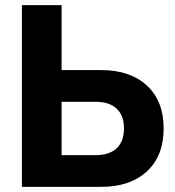

<svg xmlns="http://www.w3.org/2000/svg" viewBox="-20 -725 679 745"><path d="M175 0V-123H351Q404 -123 432.5 -149.5Q461 -176 461 -227Q461 -277 432.5 -303.5Q404 -330 351 -330H175V-453H373Q485 -453 550 -393Q615 -333 615 -227Q615 -120 550 -60Q485 0 373 0ZM65 0V-705H219V0Z"/></svg>

Font: TikTok Sans 24pt
Style: Bold
Weight: 700
Version: Version 4.000